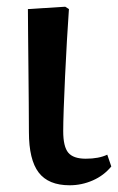

<svg xmlns="http://www.w3.org/2000/svg" viewBox="-20 -537 351 571"><path d="M187 14Q124 14 95 -24Q66 -62 66 -144Q66 -180 65.5 -232Q65 -284 64.5 -339.5Q64 -395 63.5 -441Q63 -487 63 -510L174 -517L185 -510Q182 -468 179 -415.5Q176 -363 173.5 -310Q171 -257 169.5 -213.5Q168 -170 168 -147Q168 -101 183 -83Q198 -65 235 -65Q274 -65 299 -77L311 -42Q289 -15 256 -0.5Q223 14 187 14Z"/></svg>

Font: Literata 36pt Medium
Style: Regular
Weight: 500
Designer: Latin by Veronika Burian and Jose Scaglione. Greek by Irene Vlachou. Cyrillic by Vera Evstafieva.
Foundry: TypeTogether
Version: Version 3.002